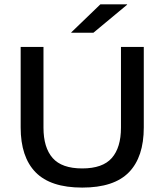

<svg xmlns="http://www.w3.org/2000/svg" viewBox="-20 -857 764 892"><path d="M362 14.5Q215 14.5 145.5 -56.5Q76 -127.5 76 -265V-639H182V-264Q182 -171.5 224.5 -123Q267 -74.5 362 -74.5Q457 -74.5 499.5 -123Q542 -171.5 542 -264V-639H648V-265Q648 -127.5 578.8 -56.5Q509.5 14.5 362 14.5ZM446.5 -837H570.5V-835L414 -705H311V-706.5Z"/></svg>

Font: Anek Gurmukhi Medium SemiExpanded
Style: Regular
Weight: 500
Width: 6
Version: Version 1.003